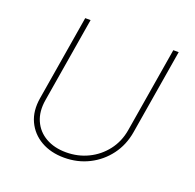

<svg xmlns="http://www.w3.org/2000/svg" viewBox="-102 -642 766 754"><g transform="rotate(20 281.5 -264.5)"><path d="M239.7 7.8Q184.1 7.8 142.8 -15.9Q101.6 -39.6 82 -81.8Q62.5 -124 71.8 -179.7L130.9 -535.6H153.3L94.2 -179.7Q85.9 -130.4 102.3 -93Q118.7 -55.7 154.5 -35.2Q190.4 -14.6 239.7 -14.6Q289.6 -14.6 331.8 -35.2Q374 -55.7 402.8 -93Q431.6 -130.4 439.9 -179.7L499 -535.6H521.5L462.4 -179.7Q453.1 -124 421.6 -81.8Q390.1 -39.6 343 -15.9Q295.9 7.8 239.7 7.8Z"/></g></svg>

Font: Inter 20pt Thin
Style: Italic
Weight: 250
Italic angle: -9.3988°
Version: Version 4.001;git-66647c0bb